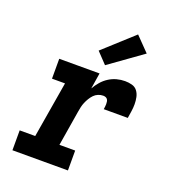

<svg xmlns="http://www.w3.org/2000/svg" viewBox="-142 -893 885 998"><g transform="rotate(20 300.0 -394.5)"><path d="M42 0V-110H128L180 -420H108V-530H331L317 -442Q329 -463 345 -481.5Q361 -500 381.5 -513Q402 -526 424.5 -532Q447 -538 470 -538Q490 -538 508.5 -533Q527 -528 538 -513.5Q549 -499 553 -480Q557 -461 557 -441.5Q557 -422 554 -402.5Q551 -383 548 -363H415Q416 -370 417 -377Q418 -384 418 -391.5Q418 -399 417 -405.5Q416 -412 412.5 -417.5Q409 -423 402.5 -425.5Q396 -428 389 -428Q375 -428 361.5 -422.5Q348 -417 338 -406.5Q328 -396 320.5 -383.5Q313 -371 307.5 -358Q302 -345 299 -331.5Q296 -318 294 -305L262 -110H349V0ZM343 -580 286 -640 450 -789 526 -711Z"/></g></svg>

Font: Iosevka Curly Slab XBdExObl
Style: Regular
Weight: 800
Width: 7
Italic angle: -9°
Monospace: yes
Designer: Belleve Invis
Foundry: Belleve Invis
Version: Version 11.1.0; ttfautohint (v1.8.3)